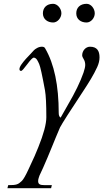

<svg xmlns="http://www.w3.org/2000/svg" viewBox="-20 -684 542 1007"><path d="M302 -614.5C302 -638.8 281.5 -664 258.5 -664C223.9 -664 205 -642.7 205 -614C205 -584.4 228.4 -566 259 -566C281.6 -566 302 -590.4 302 -614.5ZM477 -614C477 -638.6 457.7 -664 434.5 -664C399.8 -664 380 -643.5 380 -614C380 -584.4 402.6 -566 434 -566C457.1 -566 477 -589.8 477 -614ZM180 265.5C180 260.5 181 255 183 249L187 237L206 196C239.6 120.9 265.6 51.5 295 -16C307 -38.7 347.7 -102.3 417 -207C443.4 -247.2 471 -290.4 490 -332.5C498 -350.2 502 -367 502 -383C502 -417.6 488.6 -439 452 -439C429 -439 411 -417.2 411 -394C411 -388.7 413.7 -381.8 419 -373.5C424.3 -365.2 427 -355 427 -343C427 -334.3 424 -321 418 -303C401.3 -255 374 -198.7 336 -134L298 -67C291.3 -71 288 -79 288 -91C288 -235.7 264.3 -348.7 217 -430C214.3 -436 208.7 -439 200 -439C191.3 -439 183 -436.8 175 -432.5C156.2 -422.3 157.9 -418.9 141.5 -402.5C125.3 -386.3 105.1 -364.6 92 -345.5C85.3 -335.8 82 -327.8 82 -321.5C82 -315.2 85 -312 91 -312C95 -312 105.5 -323.5 122.5 -346.5C139.5 -369.5 151 -381.3 157 -382C172.4 -380.1 177.8 -364.4 185.5 -348C191.2 -336 201.3 -290 216 -210C220.7 -183.3 223 -136.3 223 -69C223 -33.7 209 18.7 181 88C171.7 112.7 154.7 151 130 203C114.7 236.3 102.8 257 94.5 265C74.6 284.1 66.1 287 23 287L19 303H248L252 287H215C190.6 287 180 283.1 180 265.5Z"/></svg>

Font: fbb
Style: Italic
Weight: 400
Italic angle: -12°
Designer: David J. Perry, Michael Sharpe
Version: Version 0.991